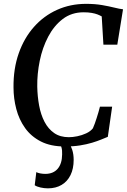

<svg xmlns="http://www.w3.org/2000/svg" viewBox="-20 -772 676 1023"><path d="M326 8.5Q250 8.5 197.8 -18.2Q145.5 -45 113.5 -90Q81.5 -135 66.8 -191.2Q52 -247.5 52 -306.5Q51 -406 79.8 -487.8Q108.5 -569.5 160.8 -628.5Q213 -687.5 284 -719.5Q355 -751.5 438.5 -751.5Q486 -751.5 523.5 -745Q561 -738.5 589 -731.5Q617 -724.5 635.5 -722.5L605 -534H531L522 -684.5Q512.5 -690 499.8 -695Q487 -700 468.8 -703.2Q450.5 -706.5 425.5 -706.5Q361.5 -706.5 314.5 -670.8Q267.5 -635 236.8 -576.5Q206 -518 191.8 -448.2Q177.5 -378.5 178.5 -310.5Q179.5 -258 188.5 -209.5Q197.5 -161 217.2 -123Q237 -85 268.8 -63Q300.5 -41 347 -41Q367 -41 391.8 -46Q416.5 -51 439.2 -61.5Q462 -72 475 -88.5Q480 -99.5 485 -113.5Q490 -127.5 495 -143Q500 -158.5 504.5 -174Q509 -189.5 512.5 -203.5H577.5L554.5 -43Q540 -37 519.2 -28.5Q498.5 -20 470.5 -11.5Q442.5 -3 406.5 2.8Q370.5 8.5 326 8.5ZM323 -14.5 346.5 -12.5Q357 2.5 364.8 26.2Q372.5 50 372.5 80Q372.5 126.5 355.8 160.8Q339 195 308.2 213.2Q277.5 231.5 235.5 231.5Q215.5 231.5 195.8 227Q176 222.5 165 215L173.5 145Q180 149 193.8 151.8Q207.5 154.5 222.5 154.5Q264.5 154 287.5 127Q310.5 100 311 51Q312 28.5 307.5 13.5Q303 -1.5 298.5 -12.5Z"/></svg>

Font: Merriweather 60pt Medium
Style: Italic
Weight: 500
Italic angle: -7.8°
Version: Version 2.101